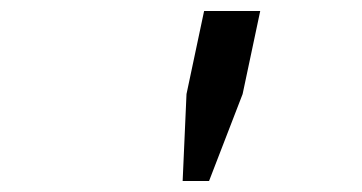

<svg xmlns="http://www.w3.org/2000/svg" viewBox="-20 -719 658 349"><path d="M319 -548 351 -699H453L421 -548L360 -390H312Z"/></svg>

Font: Fragment Mono
Style: Italic
Weight: 400
Italic angle: -12°
Designer: Wei Huang based on Nimbus Sans by URW Studio, based on Helvetica by Max Miedinger.
Foundry: Wei Huang
Version: Version 1.011; ttfautohint (v1.8.4.7-5d5b)